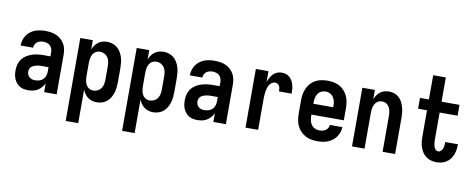

<svg xmlns="http://www.w3.org/2000/svg" viewBox="-75 -1098 4151 1676"><g transform="rotate(10 2000.0 -260.0)"><path d="M189 8Q169 8 150 4.5Q131 1 114 -9.5Q97 -20 84.5 -35Q72 -50 64.5 -68Q57 -86 54 -105Q51 -124 51 -144Q51 -170 57.5 -196Q64 -222 79.5 -243Q95 -264 117.5 -278.5Q140 -293 165 -301.5Q190 -310 216.5 -313.5Q243 -317 269 -317H330V-351Q330 -368 325 -383.5Q320 -399 308.5 -410.5Q297 -422 281 -427Q265 -432 248 -432Q234 -432 219.5 -428.5Q205 -425 193 -416Q181 -407 174.5 -393Q168 -379 168 -365H57Q57 -388 63.5 -411Q70 -434 83 -454Q96 -474 115 -489Q134 -504 156 -512.5Q178 -521 201.5 -524.5Q225 -528 248 -528Q273 -528 298 -524.5Q323 -521 345.5 -511Q368 -501 387 -484.5Q406 -468 418.5 -446.5Q431 -425 436 -400.5Q441 -376 441 -351V0H330V-78Q325 -68 323.5 -65.5Q322 -63 319 -58.5Q316 -54 312.5 -49.5Q309 -45 305.5 -41Q302 -37 298 -33Q294 -29 290 -25.5Q286 -22 281.5 -19Q277 -16 272.5 -13Q268 -10 263 -7.5Q258 -5 253 -3Q248 -1 242.5 0.5Q237 2 232 3.5Q227 5 221.5 5.5Q216 6 210.5 6.5Q205 7 199.5 7.5Q194 8 189 8ZM234 -88Q253 -88 271.5 -93.5Q290 -99 303.5 -112Q317 -125 323.5 -143Q330 -161 330 -180V-221H269Q257 -221 245.5 -220Q234 -219 222.5 -216Q211 -213 200 -208.5Q189 -204 180 -196Q171 -188 166.5 -177Q162 -166 162 -154Q162 -140 167 -127Q172 -114 182.5 -104.5Q193 -95 206.5 -91.5Q220 -88 234 -88Z M559 215V-520H670V-438Q678 -458 690 -475Q702 -492 719 -504.5Q736 -517 756 -522.5Q776 -528 797 -528Q821 -528 844.5 -520.5Q868 -513 886.5 -497.5Q905 -482 917.5 -460.5Q930 -439 937 -416Q944 -393 946.5 -368.5Q949 -344 949 -320V-200Q949 -176 946.5 -151.5Q944 -127 937 -104Q930 -81 917.5 -59.5Q905 -38 886.5 -22.5Q868 -7 844.5 0.5Q821 8 797 8Q776 8 756 2.5Q736 -3 719 -15.5Q702 -28 690 -45Q678 -62 670 -82V215ZM751 -88Q771 -88 789.5 -97.5Q808 -107 819 -123.5Q830 -140 834 -160Q838 -180 838 -200V-320Q838 -340 834 -360Q830 -380 819 -396.5Q808 -413 789.5 -422.5Q771 -432 751 -432Q738 -432 725.5 -428Q713 -424 703 -415.5Q693 -407 686.5 -395.5Q680 -384 676.5 -371.5Q673 -359 671.5 -346Q670 -333 670 -320V-200Q670 -187 671.5 -174Q673 -161 676.5 -148.5Q680 -136 686.5 -124.5Q693 -113 703 -104.5Q713 -96 725.5 -92Q738 -88 751 -88Z M1059 215V-520H1170V-438Q1178 -458 1190 -475Q1202 -492 1219 -504.5Q1236 -517 1256 -522.5Q1276 -528 1297 -528Q1321 -528 1344.5 -520.5Q1368 -513 1386.5 -497.5Q1405 -482 1417.5 -460.5Q1430 -439 1437 -416Q1444 -393 1446.5 -368.5Q1449 -344 1449 -320V-200Q1449 -176 1446.5 -151.5Q1444 -127 1437 -104Q1430 -81 1417.5 -59.5Q1405 -38 1386.5 -22.5Q1368 -7 1344.5 0.5Q1321 8 1297 8Q1276 8 1256 2.5Q1236 -3 1219 -15.5Q1202 -28 1190 -45Q1178 -62 1170 -82V215ZM1251 -88Q1271 -88 1289.5 -97.5Q1308 -107 1319 -123.5Q1330 -140 1334 -160Q1338 -180 1338 -200V-320Q1338 -340 1334 -360Q1330 -380 1319 -396.5Q1308 -413 1289.5 -422.5Q1271 -432 1251 -432Q1238 -432 1225.5 -428Q1213 -424 1203 -415.5Q1193 -407 1186.5 -395.5Q1180 -384 1176.5 -371.5Q1173 -359 1171.5 -346Q1170 -333 1170 -320V-200Q1170 -187 1171.5 -174Q1173 -161 1176.5 -148.5Q1180 -136 1186.5 -124.5Q1193 -113 1203 -104.5Q1213 -96 1225.5 -92Q1238 -88 1251 -88Z M1689 8Q1669 8 1650 4.5Q1631 1 1614 -9.5Q1597 -20 1584.5 -35Q1572 -50 1564.5 -68Q1557 -86 1554 -105Q1551 -124 1551 -144Q1551 -170 1557.5 -196Q1564 -222 1579.5 -243Q1595 -264 1617.5 -278.5Q1640 -293 1665 -301.5Q1690 -310 1716.5 -313.5Q1743 -317 1769 -317H1830V-351Q1830 -368 1825 -383.5Q1820 -399 1808.5 -410.5Q1797 -422 1781 -427Q1765 -432 1748 -432Q1734 -432 1719.5 -428.5Q1705 -425 1693 -416Q1681 -407 1674.5 -393Q1668 -379 1668 -365H1557Q1557 -388 1563.5 -411Q1570 -434 1583 -454Q1596 -474 1615 -489Q1634 -504 1656 -512.5Q1678 -521 1701.5 -524.5Q1725 -528 1748 -528Q1773 -528 1798 -524.5Q1823 -521 1845.5 -511Q1868 -501 1887 -484.5Q1906 -468 1918.5 -446.5Q1931 -425 1936 -400.5Q1941 -376 1941 -351V0H1830V-78Q1825 -68 1823.5 -65.5Q1822 -63 1819 -58.5Q1816 -54 1812.5 -49.5Q1809 -45 1805.5 -41Q1802 -37 1798 -33Q1794 -29 1790 -25.5Q1786 -22 1781.5 -19Q1777 -16 1772.5 -13Q1768 -10 1763 -7.5Q1758 -5 1753 -3Q1748 -1 1742.5 0.5Q1737 2 1732 3.5Q1727 5 1721.5 5.5Q1716 6 1710.5 6.5Q1705 7 1699.5 7.5Q1694 8 1689 8ZM1734 -88Q1753 -88 1771.5 -93.5Q1790 -99 1803.5 -112Q1817 -125 1823.5 -143Q1830 -161 1830 -180V-221H1769Q1757 -221 1745.5 -220Q1734 -219 1722.5 -216Q1711 -213 1700 -208.5Q1689 -204 1680 -196Q1671 -188 1666.5 -177Q1662 -166 1662 -154Q1662 -140 1667 -127Q1672 -114 1682.5 -104.5Q1693 -95 1706.5 -91.5Q1720 -88 1734 -88Z M2115 0V-520H2227V-422Q2233 -443 2243.5 -462Q2254 -481 2268.5 -496.5Q2283 -512 2303.5 -520Q2324 -528 2345 -528Q2364 -528 2382.5 -522Q2401 -516 2415 -503Q2429 -490 2438 -473Q2447 -456 2452 -437.5Q2457 -419 2458.5 -400Q2460 -381 2460 -362H2348Q2348 -374 2346.5 -386Q2345 -398 2340 -408.5Q2335 -419 2324.5 -425.5Q2314 -432 2302 -432Q2286 -432 2272.5 -422.5Q2259 -413 2251 -399.5Q2243 -386 2238.5 -370.5Q2234 -355 2231.5 -339Q2229 -323 2228 -307.5Q2227 -292 2227 -276V0Z M2752 8Q2725 8 2697.5 3Q2670 -2 2646 -15Q2622 -28 2603 -48Q2584 -68 2572 -93Q2560 -118 2555.5 -145.5Q2551 -173 2551 -200V-320Q2551 -347 2555.5 -374Q2560 -401 2571.5 -426Q2583 -451 2601.5 -471.5Q2620 -492 2644 -505Q2668 -518 2695.5 -523Q2723 -528 2750 -528Q2777 -528 2804.5 -523Q2832 -518 2856 -505Q2880 -492 2898.5 -471.5Q2917 -451 2928.5 -426Q2940 -401 2944.5 -374Q2949 -347 2949 -320V-212H2662V-200Q2662 -180 2666.5 -159.5Q2671 -139 2682.5 -122.5Q2694 -106 2713 -97Q2732 -88 2752 -88Q2767 -88 2781.5 -91Q2796 -94 2808 -102Q2820 -110 2827.5 -123Q2835 -136 2836 -151H2947Q2946 -127 2938.5 -105Q2931 -83 2917.5 -63.5Q2904 -44 2885 -30Q2866 -16 2844 -7Q2822 2 2799 5Q2776 8 2752 8ZM2662 -308H2838V-320Q2838 -340 2834 -360Q2830 -380 2818.5 -397Q2807 -414 2788.5 -423Q2770 -432 2750 -432Q2730 -432 2711.5 -423Q2693 -414 2681.5 -397Q2670 -380 2666 -360Q2662 -340 2662 -320Z M3059 0V-520H3170V-438Q3178 -458 3190 -475Q3202 -492 3218.5 -504.5Q3235 -517 3255 -522.5Q3275 -528 3296 -528Q3320 -528 3343 -520Q3366 -512 3383.5 -496Q3401 -480 3412 -458.5Q3423 -437 3429.5 -414Q3436 -391 3438.5 -367.5Q3441 -344 3441 -320V0H3330V-320Q3330 -333 3328.5 -346Q3327 -359 3323.5 -371.5Q3320 -384 3313.5 -395Q3307 -406 3297.5 -415Q3288 -424 3275.5 -428Q3263 -432 3250 -432Q3237 -432 3224.5 -428Q3212 -424 3202.5 -415Q3193 -406 3186.5 -395Q3180 -384 3176.5 -371.5Q3173 -359 3171.5 -346Q3170 -333 3170 -320V0Z M3808 8Q3784 8 3760.5 2Q3737 -4 3717.5 -18Q3698 -32 3684.5 -52Q3671 -72 3663 -94.5Q3655 -117 3652 -141Q3649 -165 3649 -189V-424H3570V-520H3649V-735H3761V-520H3920V-424H3761V-189Q3761 -178 3761.5 -168Q3762 -158 3763.5 -148Q3765 -138 3767.5 -128Q3770 -118 3775 -109Q3780 -100 3788.5 -94Q3797 -88 3808 -88Q3821 -88 3831 -98Q3841 -108 3846 -121Q3851 -134 3852.5 -147.5Q3854 -161 3854 -175V-179H3966V-170Q3966 -147 3962 -125Q3958 -103 3949.5 -82Q3941 -61 3926.5 -43.5Q3912 -26 3893 -14Q3874 -2 3852 3Q3830 8 3808 8Z"/></g></svg>

Font: Iosevka Web
Style: Bold
Weight: 700
Monospace: yes
Designer: Belleve Invis
Foundry: Belleve Invis
Version: Version 28.0.3; ttfautohint (v1.8.3)